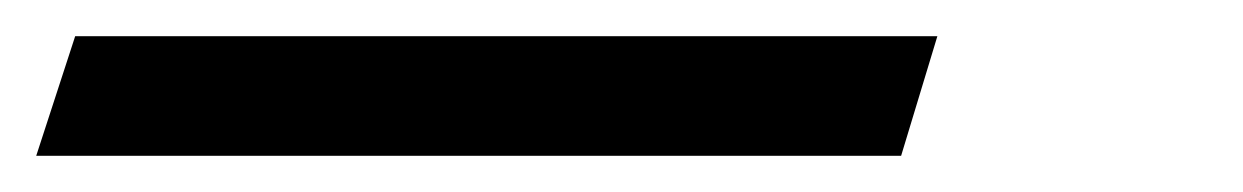

<svg xmlns="http://www.w3.org/2000/svg" viewBox="-45 10 686 106"><path d="M-25 96 -3.5 30H472.5L452.5 96Z"/></svg>

Font: Libre Caslon Condensed SemiBold Italic
Style: Regular
Weight: 600
Italic angle: -22.583°
Designer: Pablo Impallari, Rodrigo Fuenzalida, Katja Schimmel, Ertekin Erdin
Foundry: Pablo Impallari, Rodrigo Fuenzalida
Version: Version 2.000; ttfautohint (v1.8.4.7-5d5b);gftools[0.9.33]